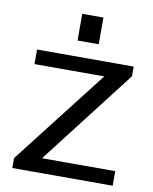

<svg xmlns="http://www.w3.org/2000/svg" viewBox="-83 -795 685 857"><g transform="rotate(10 259.5 -366.0)"><path d="M32 -45 391 -507 406 -474H49V-540H487V-496L128 -31L113 -66H487V0H32ZM316 -732V-611H220V-732Z"/></g></svg>

Font: Pathway Extreme
Style: Regular
Weight: 400
Designer: Eduardo Rodriguez Tunni
Foundry: Eduardo Rodriguez Tunni
Version: Version 1.001;gftools[0.9.26]